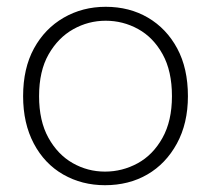

<svg xmlns="http://www.w3.org/2000/svg" viewBox="-20 -533 621 565"><path d="M289 12Q221 12 166 -19.5Q111 -51 79.5 -110.5Q48 -170 48 -250Q48 -332 80 -390.5Q112 -449 167.5 -481Q223 -513 291 -513Q361 -513 415.5 -481Q470 -449 501.5 -390.5Q533 -332 533 -250Q533 -170 500.5 -110.5Q468 -51 413.5 -19.5Q359 12 289 12ZM289 -28Q340 -28 385 -52.5Q430 -77 458 -127Q486 -177 486 -250Q486 -324 458.5 -373.5Q431 -423 386.5 -447.5Q342 -472 291 -472Q240 -472 195.5 -447Q151 -422 123 -373Q95 -324 95 -250Q95 -177 122.5 -127.5Q150 -78 194 -53Q238 -28 289 -28Z"/></svg>

Font: DM Sans 18pt ExtraLight
Style: Regular
Weight: 250
Designer: Colophon Foundry, Jonny Pinhorn
Foundry: Colophon Foundry
Version: Version 4.004;gftools[0.9.30]